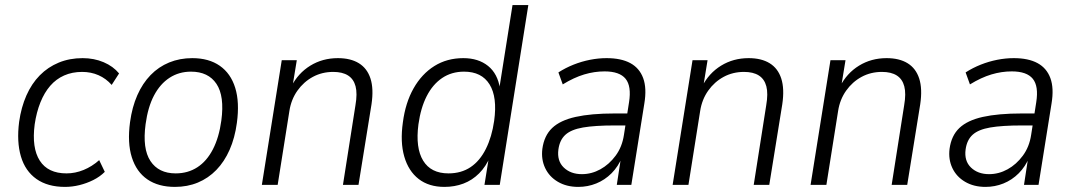

<svg xmlns="http://www.w3.org/2000/svg" viewBox="-20 -725 4212 753"><path d="M235 8Q167 8 123 -23Q79 -54 62 -111.5Q45 -169 55 -247Q63 -304 83.5 -350.5Q104 -397 136 -429.5Q168 -462 210.5 -479.5Q253 -497 304 -497Q349 -497 386.5 -481Q424 -465 447 -437L418 -392Q396 -417 366.5 -430Q337 -443 302 -443Q263 -443 231.5 -429Q200 -415 177 -388.5Q154 -362 138.5 -323.5Q123 -285 116 -237Q104 -145 136 -95Q168 -45 241 -45Q275 -45 308 -58.5Q341 -72 369 -97L391 -51Q372 -32 346 -19Q320 -6 291.5 1Q263 8 235 8Z M666 8Q601 8 558 -21.5Q515 -51 497 -108Q479 -165 490 -246Q498 -305 518.5 -351.5Q539 -398 570.5 -430.5Q602 -463 643.5 -480Q685 -497 734 -497Q799 -497 842 -467Q885 -437 902.5 -380.5Q920 -324 909 -243Q901 -184 880.5 -137.5Q860 -91 828.5 -58.5Q797 -26 756 -9Q715 8 666 8ZM669 -45Q717 -45 754 -69Q791 -93 815 -139.5Q839 -186 848 -252Q861 -348 829 -396Q797 -444 729 -444Q682 -444 645 -420Q608 -396 584 -350.5Q560 -305 551 -238Q538 -142 570 -93.5Q602 -45 669 -45Z M1007 0 1085 -489H1144L1127 -385H1122Q1149 -438 1197 -467.5Q1245 -497 1305 -497Q1355 -497 1387.5 -477Q1420 -457 1433 -417Q1446 -377 1437 -316L1386 0H1325L1374 -312Q1382 -358 1374.5 -386.5Q1367 -415 1345 -429Q1323 -443 1287 -443Q1243 -443 1207 -423.5Q1171 -404 1146.5 -369.5Q1122 -335 1115 -290L1069 0Z M1723 8Q1662 8 1622 -23Q1582 -54 1565.5 -111Q1549 -168 1560 -245Q1570 -322 1602 -378.5Q1634 -435 1683.5 -466Q1733 -497 1797 -497Q1856 -497 1894 -466.5Q1932 -436 1941 -377H1938L1990 -705H2052L1940 0H1880L1898 -112H1903Q1886 -72 1859 -45Q1832 -18 1797.5 -5Q1763 8 1723 8ZM1739 -45Q1789 -45 1825.5 -69.5Q1862 -94 1885.5 -141Q1909 -188 1918 -251Q1931 -344 1900 -394Q1869 -444 1800 -444Q1751 -444 1714 -419Q1677 -394 1653.5 -348Q1630 -302 1621 -237Q1609 -145 1639.5 -95Q1670 -45 1739 -45Z M2248 8Q2202 8 2168 -12Q2134 -32 2118 -66Q2102 -100 2107 -141Q2114 -193 2145.5 -223Q2177 -253 2237.5 -266.5Q2298 -280 2390 -280H2451L2444 -233H2390Q2313 -233 2266.5 -225Q2220 -217 2197.5 -196.5Q2175 -176 2170 -139Q2164 -94 2191 -68Q2218 -42 2262 -42Q2300 -42 2334.5 -61Q2369 -80 2394.5 -114.5Q2420 -149 2427 -196L2447 -324Q2457 -387 2433.5 -416Q2410 -445 2351 -445Q2311 -445 2271 -433Q2231 -421 2187 -394L2170 -441Q2198 -459 2229.5 -471.5Q2261 -484 2294 -490.5Q2327 -497 2359 -497Q2416 -497 2452 -477.5Q2488 -458 2502.5 -418.5Q2517 -379 2507 -319L2456 0H2399L2416 -111H2421Q2405 -72 2378.5 -45.5Q2352 -19 2318.5 -5.5Q2285 8 2248 8Z M2618 0 2696 -489H2755L2738 -385H2733Q2760 -438 2808 -467.5Q2856 -497 2916 -497Q2966 -497 2998.5 -477Q3031 -457 3044 -417Q3057 -377 3048 -316L2997 0H2936L2985 -312Q2993 -358 2985.5 -386.5Q2978 -415 2956 -429Q2934 -443 2898 -443Q2854 -443 2818 -423.5Q2782 -404 2757.5 -369.5Q2733 -335 2726 -290L2680 0Z M3159 0 3237 -489H3296L3279 -385H3274Q3301 -438 3349 -467.5Q3397 -497 3457 -497Q3507 -497 3539.5 -477Q3572 -457 3585 -417Q3598 -377 3589 -316L3538 0H3477L3526 -312Q3534 -358 3526.5 -386.5Q3519 -415 3497 -429Q3475 -443 3439 -443Q3395 -443 3359 -423.5Q3323 -404 3298.5 -369.5Q3274 -335 3267 -290L3221 0Z M3845 8Q3799 8 3765 -12Q3731 -32 3715 -66Q3699 -100 3704 -141Q3711 -193 3742.5 -223Q3774 -253 3834.5 -266.5Q3895 -280 3987 -280H4048L4041 -233H3987Q3910 -233 3863.5 -225Q3817 -217 3794.5 -196.5Q3772 -176 3767 -139Q3761 -94 3788 -68Q3815 -42 3859 -42Q3897 -42 3931.5 -61Q3966 -80 3991.5 -114.5Q4017 -149 4024 -196L4044 -324Q4054 -387 4030.5 -416Q4007 -445 3948 -445Q3908 -445 3868 -433Q3828 -421 3784 -394L3767 -441Q3795 -459 3826.5 -471.5Q3858 -484 3891 -490.5Q3924 -497 3956 -497Q4013 -497 4049 -477.5Q4085 -458 4099.5 -418.5Q4114 -379 4104 -319L4053 0H3996L4013 -111H4018Q4002 -72 3975.5 -45.5Q3949 -19 3915.5 -5.5Q3882 8 3845 8Z"/></svg>

Font: Nunito Sans 10pt SemiCondensed Light
Style: Italic
Weight: 300
Width: 4
Italic angle: -9°
Designer: Vernon Adams
Foundry: Vernon Adams
Version: Version 3.101;gftools[0.9.27]